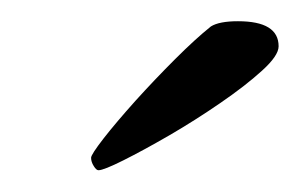

<svg xmlns="http://www.w3.org/2000/svg" viewBox="-20 -642 281 180"><path d="M72.3 -482.4Q70.3 -482.4 67.9 -486.3Q65.4 -490.2 65.4 -494.1Q65.4 -497.1 77.1 -512.2Q88.9 -527.3 106.9 -547.4Q125 -567.4 144 -586.4Q163.1 -605.5 177.7 -617.2Q185.5 -622.1 203.1 -622.1Q241.2 -622.1 241.2 -598.6Q241.2 -589.8 225.6 -575.7Q210 -561.5 186.5 -545.4Q163.1 -529.3 138.7 -515.1Q114.3 -501 95.7 -491.7Q77.1 -482.4 72.3 -482.4Z"/></svg>

Font: Crimson Text
Style: Italic
Weight: 400
Italic angle: -11°
Designer: Sebastian Kosch
Foundry: Sebastian Kosch
Version: Version 1.100; ttfautohint (v1.8.4)